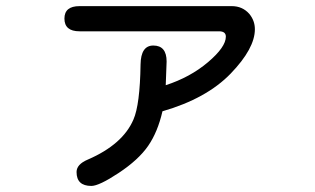

<svg xmlns="http://www.w3.org/2000/svg" viewBox="-20 -570 1040 633"><path d="M526.4 -289.1Q607.4 -315.4 666 -365.2Q724.6 -415 724.6 -449.2Q724.6 -466.8 702.1 -466.8H242.2Q192.4 -466.8 192.4 -508.8Q192.4 -549.8 242.2 -549.8H744.1Q779.3 -549.8 801.8 -524.4Q820.3 -502 820.3 -473.6Q820.3 -410.2 740.7 -327.6Q661.1 -245.1 515.6 -203.1Q500 -134.8 468.3 -88.9Q436.5 -43 371.6 0Q306.6 43 281.2 43Q232.4 43 232.4 -2.9Q232.4 -28.3 269.5 -43.9Q384.8 -93.8 419.9 -175.8Q441.4 -224.6 443.4 -357.4Q444.3 -419.9 485.4 -419.9Q529.3 -419.9 529.3 -367.2Z"/></svg>

Font: MotoyaLMaru
Style: W3 mono
Weight: 400
Version: Version 1.01